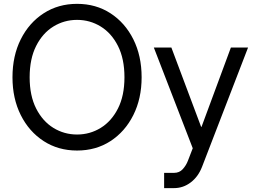

<svg xmlns="http://www.w3.org/2000/svg" viewBox="-20 -759 1309 983"><path d="M374.5 11.7Q278.3 11.7 203.6 -36.6Q128.9 -85 86.4 -169.7Q43.9 -254.4 43.9 -363.3Q43.9 -473.1 86.4 -557.9Q128.9 -642.6 203.6 -690.9Q278.3 -739.3 374.5 -739.3Q471.2 -739.3 545.7 -690.9Q620.1 -642.6 662.6 -557.9Q705.1 -473.1 705.1 -363.3Q705.1 -254.4 662.6 -169.7Q620.1 -85 545.7 -36.6Q471.2 11.7 374.5 11.7ZM374.5 -70.3Q440.4 -70.3 495.6 -104.2Q550.8 -138.2 584 -203.6Q617.2 -269 617.2 -363.3Q617.2 -458 584 -523.7Q550.8 -589.4 495.6 -623.3Q440.4 -657.2 374.5 -657.2Q308.6 -657.2 253.4 -623.3Q198.2 -589.4 165 -523.7Q131.8 -458 131.8 -363.3Q131.8 -269 165 -203.6Q198.2 -138.2 253.4 -104.2Q308.6 -70.3 374.5 -70.3ZM871.1 204.1H820.3V126H871.1Q898.4 126 915.5 107.2Q932.6 88.4 941.9 64.5L966.8 0L767.6 -515.6H857.4L1009.8 -109.4H1011.7L1162.1 -515.6H1250L1014.2 95.7Q994.6 146 956.3 175Q918 204.1 871.1 204.1Z"/></svg>

Font: Inter Display
Style: Regular
Weight: 400
Designer: Rasmus Andersson
Foundry: rsms
Version: Version 4.000;git-37864ae